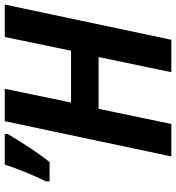

<svg xmlns="http://www.w3.org/2000/svg" viewBox="14 -768 754 823"><g transform="rotate(-90 391.5 -357.0)"><path d="M283 -714H422L363 -430H585L644 -714H783L632 0H493L558 -312H336L271 0H132ZM25 -537Q42 -571 63 -622Q84 -673 97 -714H228V-701Q161 -589 108 -522H25Z"/></g></svg>

Font: Noto Sans Display
Style: Bold Italic
Weight: 700
Italic angle: -12°
Designer: Monotype Design team
Foundry: Monotype Imaging Inc.
Version: Version 1.000